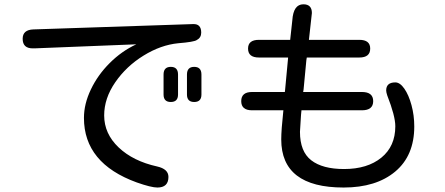

<svg xmlns="http://www.w3.org/2000/svg" viewBox="-20 -800 2040 881"><path d="M129.9 -578.1Q84 -578.1 84 -622.1Q84 -663.1 132.8 -665L865.2 -689.5Q903.3 -691.4 903.3 -650.4Q903.3 -627 882.8 -616.2Q870.1 -607.4 797.9 -601.6Q717.8 -593.8 638.7 -544.9Q559.6 -496.1 508.8 -422.4Q458 -348.6 458 -270.5Q458 -186.5 524.4 -123.5Q590.8 -60.5 701.2 -36.1Q752.9 -24.4 752.9 11.7Q752.9 60.5 702.1 60.5Q673.8 60.5 607.4 37.1Q365.2 -50.8 365.2 -258.8Q365.2 -323.2 397 -389.6Q428.7 -456.1 483.4 -510.7Q538.1 -565.4 605.5 -596.7L138.7 -578.1ZM763.7 -493.2Q796.9 -493.2 796.9 -458V-366.2Q796.9 -332 763.7 -332Q730.5 -332 730.5 -366.2V-458Q730.5 -493.2 763.7 -493.2ZM871.1 -493.2Q904.3 -493.2 904.3 -458V-366.2Q904.3 -332 871.1 -332Q837.9 -332 837.9 -366.2V-458Q837.9 -493.2 871.1 -493.2Z M1678.7 -577.1Q1678.7 -536.1 1628.9 -536.1H1387.7L1385.7 -523.4L1373 -389.6L1371.1 -377.9H1640.6Q1692.4 -377.9 1692.4 -335.9Q1692.4 -293.9 1640.6 -293.9H1363.3L1361.3 -273.4L1356.4 -195.3Q1356.4 -104.5 1408.2 -64.5Q1460 -24.4 1558.6 -24.4Q1666 -24.4 1730 -76.7Q1793.9 -128.9 1793.9 -220.7Q1793.9 -267.6 1756.8 -362.3Q1752 -377 1752 -384.8Q1752 -421.9 1793.9 -421.9Q1815.4 -421.9 1835.4 -393.1Q1855.5 -364.3 1868.2 -317.4Q1880.9 -270.5 1880.9 -219.7Q1880.9 -85.9 1793.5 -12.7Q1706.1 60.5 1556.6 60.5Q1270.5 60.5 1270.5 -160.2Q1270.5 -203.1 1280.3 -293.9H1136.7Q1086.9 -293.9 1086.9 -335.9Q1086.9 -377.9 1136.7 -377.9H1287.1L1288.1 -386.7L1301.8 -533.2V-536.1H1168Q1118.2 -536.1 1118.2 -577.1Q1118.2 -617.2 1168 -617.2H1311.5L1321.3 -707Q1326.2 -780.3 1372.1 -780.3Q1411.1 -780.3 1411.1 -740.2L1397.5 -617.2H1628.9Q1678.7 -617.2 1678.7 -577.1Z"/></svg>

Font: jf-openhuninn-1.1
Style: Regular
Weight: 400
Designer: [Kosugi Maru]
      Designed by Motoya company      

      [Varela Round]
      Joe Prince(Latin component); Avraham Co
Foundry: justfont CO.,LTD.
Version: 1.1